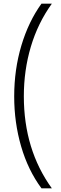

<svg xmlns="http://www.w3.org/2000/svg" viewBox="-20 -819 335 1055"><path d="M58 -289Q58 -437 97.5 -569Q137 -701 208 -799H265Q188 -692 149.5 -562.5Q111 -433 111 -290Q111 3 265 216H208Q134 116 96 -15Q58 -146 58 -289Z"/></svg>

Font: Noto Sans Sinhala Light
Style: Regular
Weight: 300
Designer: Jelle Bosma - Monotype Design Team
Foundry: Monotype Imaging Inc.
Version: Version 2.006; ttfautohint (v1.8.4.7-5d5b)